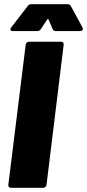

<svg xmlns="http://www.w3.org/2000/svg" viewBox="-20 -900 417 920"><path d="M20 -15 103 -685Q104 -692 108 -696Q112 -700 119 -700H272Q279 -700 282.5 -696Q286 -692 285 -685L203 -15Q202 -8 197.5 -4Q193 0 186 0H33Q26 0 22.5 -4Q19 -8 20 -15ZM30 -759Q30 -764 34 -769L112 -870Q118 -880 130 -880H303Q315 -880 320 -870L375 -769Q377 -763 377 -762Q377 -757 373 -754Q369 -751 363 -751H248Q236 -751 232 -761L213 -806Q212 -809 209.5 -809Q207 -809 206 -806L176 -761Q170 -751 157 -751H42Q30 -751 30 -759Z"/></svg>

Font: Barlow Black
Style: Italic
Weight: 900
Italic angle: -7°
Designer: Jeremy Tribby
Foundry: Tribby Type
Version: Version 1.408